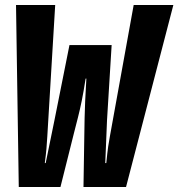

<svg xmlns="http://www.w3.org/2000/svg" viewBox="-20 -747 712 767"><path d="M55 0 44 -727H200.5L169 -202.5Q167.5 -175.5 165.5 -152.5Q163.5 -129.5 159 -95.5H162.5L197.5 -266.5L257.5 -567H426L407.5 -266.5L400.5 -95.5H404.5Q409 -139.5 412.2 -161.8Q415.5 -184 419 -202.5L514 -727H672.5L483.5 0H313.5L317 -217.5Q317.5 -247 318 -276.2Q318.5 -305.5 320.2 -342.8Q322 -380 325 -433H322Q314 -380.5 306.5 -344Q299 -307.5 291.5 -278.2Q284 -249 276 -217.5L221.5 0Z"/></svg>

Font: Spline Sans Mono
Style: Bold Italic
Weight: 700
Italic angle: -4°
Monospace: yes
Version: Version 1.004